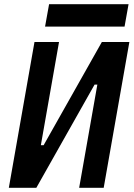

<svg xmlns="http://www.w3.org/2000/svg" viewBox="-20 -893 635 913"><path d="M22 0 144 -693.4H260.7L174.3 -202.6H187.5L464.4 -693.4H595.2L473.1 0H356.4L442.9 -490.7H429.7L152.8 0ZM194.3 -766.6 213.4 -873H591.3L572.3 -766.6Z"/></svg>

Font: Cascadia Code PL SemiBold
Style: Italic
Weight: 600
Italic angle: -10°
Monospace: yes
Designer: Aaron Bell
Foundry: Saja Typeworks
Version: Version 2404.023; ttfautohint (v1.8.4)